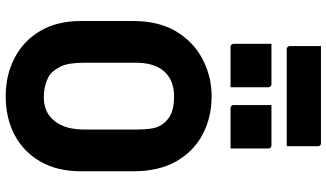

<svg xmlns="http://www.w3.org/2000/svg" viewBox="-262 -892 1173 690"><g transform="rotate(90 325.0 -546.5)"><path d="M325 -720Q401 -720 462 -688Q523 -656 559 -593.5Q595 -531 595 -438V-250Q595 -165 560 -104.5Q525 -44 464.5 -12Q404 20 325 20Q249 20 187.5 -12Q126 -44 90.5 -104.5Q55 -165 55 -250V-438Q55 -531 93 -593.5Q131 -656 193 -688Q255 -720 325 -720ZM205 -262Q205 -204 218.5 -178Q232 -152 245 -141Q258 -131 280 -124Q302 -117 330 -117Q364 -117 389.5 -133Q415 -149 430 -181.5Q445 -214 445 -262V-450Q445 -480 442 -500Q439 -520 432 -533.5Q425 -547 414 -557Q400 -571 379 -578Q358 -585 327 -585Q286 -585 259 -568.5Q232 -552 218.5 -522Q205 -492 205 -450ZM137 -935Q173 -935 209.5 -935Q246 -935 282 -935Q286 -935 288 -933.5Q290 -932 291.5 -930Q293 -928 293 -924V-788Q257 -788 220.5 -788Q184 -788 148 -788Q145 -788 142.5 -789.5Q140 -791 138.5 -793.5Q137 -796 137 -799ZM357 -935Q393 -935 429.5 -935Q466 -935 502 -935Q506 -935 508 -933.5Q510 -932 511.5 -930Q513 -928 513 -924V-788Q477 -788 440.5 -788Q404 -788 368 -788Q365 -788 362.5 -789.5Q360 -791 358.5 -793.5Q357 -796 357 -799ZM145 -1113H494Q499 -1113 502 -1110Q505 -1107 505 -1102Q505 -1073 505 -1046Q505 -1019 505 -990H156Q153 -990 150.5 -991.5Q148 -993 146.5 -995.5Q145 -998 145 -1001Q145 -1030 145 -1057Q145 -1084 145 -1113Z"/></g></svg>

Font: Recursive ExtraBold
Style: Regular
Weight: 800
Version: Version 1.085